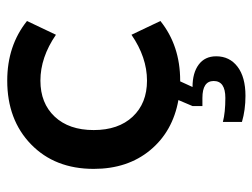

<svg xmlns="http://www.w3.org/2000/svg" viewBox="-106 -414 715 544"><g transform="rotate(-90 252.0 -142.5)"><path d="M252 195Q212 195 178 185V131Q205 138 246 138Q294 138 294 105Q294 73 246 73H223V45L240 5Q151 -11 98 -75Q45 -139 45 -235Q45 -345 114.5 -412.5Q184 -480 295 -480Q394 -480 464 -424L425 -342Q361 -386 295 -386Q231 -386 193 -345.5Q155 -305 155 -235Q155 -165 193 -124.5Q231 -84 295 -84Q361 -84 425 -128L464 -46Q394 10 295 10H293L277 45Q317 45 340.5 62.5Q364 80 364 112Q364 150 334.5 172.5Q305 195 252 195Z"/></g></svg>

Font: Celebes SemiBold
Style: Regular
Weight: 600
Designer: Anugrah Pasau
Foundry: Lafontype
Version: Version 1.000